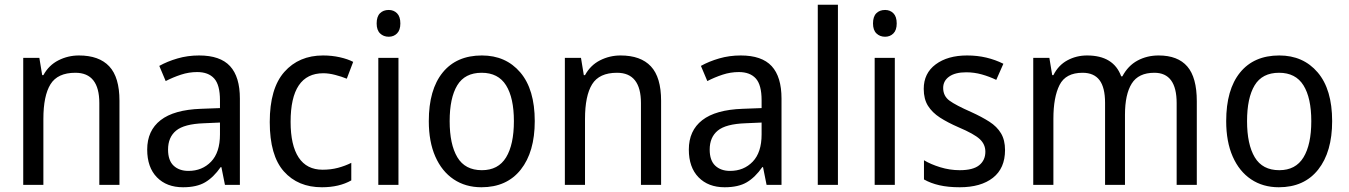

<svg xmlns="http://www.w3.org/2000/svg" viewBox="-20 -780 5689 810"><path d="M313 -546Q398 -546 441 -500Q484 -454 484 -355V0H399V-345Q399 -473 298 -473Q223 -473 193 -424.5Q163 -376 163 -278V0H78V-536H146L158 -463H163Q186 -505 226.5 -525.5Q267 -546 313 -546Z M820 -546Q909 -546 950.5 -501Q992 -456 992 -364V0H929L914 -75H911Q881 -32 845.5 -11Q810 10 752 10Q683 10 642 -32Q601 -74 601 -149Q601 -229 657.5 -273Q714 -317 828 -321L908 -324V-357Q908 -422 883.5 -449Q859 -476 812 -476Q777 -476 743.5 -465Q710 -454 679 -438L652 -502Q686 -521 729 -533.5Q772 -546 820 -546ZM840 -260Q757 -257 723 -229Q689 -201 689 -149Q689 -103 712.5 -81Q736 -59 775 -59Q833 -59 870.5 -98Q908 -137 908 -213V-263Z M1338 10Q1237 10 1177.5 -57Q1118 -124 1118 -265Q1118 -407 1179.5 -476.5Q1241 -546 1343 -546Q1380 -546 1413.5 -538.5Q1447 -531 1470 -519L1443 -448Q1421 -457 1394 -464Q1367 -471 1344 -471Q1206 -471 1206 -266Q1206 -167 1240 -115.5Q1274 -64 1341 -64Q1376 -64 1406 -72Q1436 -80 1462 -93V-19Q1411 10 1338 10Z M1620 -738Q1641 -738 1655 -724Q1669 -710 1669 -681Q1669 -653 1655 -639Q1641 -625 1620 -625Q1598 -625 1583.5 -639Q1569 -653 1569 -681Q1569 -710 1583 -724Q1597 -738 1620 -738ZM1661 -536V0H1576V-536Z M2236 -269Q2236 -139 2177 -64.5Q2118 10 2011 10Q1944 10 1894 -23.5Q1844 -57 1816.5 -119.5Q1789 -182 1789 -269Q1789 -402 1847.5 -474Q1906 -546 2013 -546Q2114 -546 2175 -474.5Q2236 -403 2236 -269ZM1877 -269Q1877 -171 1909.5 -116.5Q1942 -62 2013 -62Q2082 -62 2115 -116Q2148 -170 2148 -269Q2148 -367 2115 -420Q2082 -473 2012 -473Q1941 -473 1909 -420Q1877 -367 1877 -269Z M2598 -546Q2683 -546 2726 -500Q2769 -454 2769 -355V0H2684V-345Q2684 -473 2583 -473Q2508 -473 2478 -424.5Q2448 -376 2448 -278V0H2363V-536H2431L2443 -463H2448Q2471 -505 2511.5 -525.5Q2552 -546 2598 -546Z M3105 -546Q3194 -546 3235.5 -501Q3277 -456 3277 -364V0H3214L3199 -75H3196Q3166 -32 3130.5 -11Q3095 10 3037 10Q2968 10 2927 -32Q2886 -74 2886 -149Q2886 -229 2942.5 -273Q2999 -317 3113 -321L3193 -324V-357Q3193 -422 3168.5 -449Q3144 -476 3097 -476Q3062 -476 3028.5 -465Q2995 -454 2964 -438L2937 -502Q2971 -521 3014 -533.5Q3057 -546 3105 -546ZM3125 -260Q3042 -257 3008 -229Q2974 -201 2974 -149Q2974 -103 2997.5 -81Q3021 -59 3060 -59Q3118 -59 3155.5 -98Q3193 -137 3193 -213V-263Z M3515 0H3430V-760H3515Z M3714 -738Q3735 -738 3749 -724Q3763 -710 3763 -681Q3763 -653 3749 -639Q3735 -625 3714 -625Q3692 -625 3677.5 -639Q3663 -653 3663 -681Q3663 -710 3677 -724Q3691 -738 3714 -738ZM3755 -536V0H3670V-536Z M4220 -147Q4220 -70 4169 -30Q4118 10 4029 10Q3980 10 3943 1.5Q3906 -7 3878 -23V-104Q3906 -87 3946.5 -74.5Q3987 -62 4029 -62Q4085 -62 4111 -83Q4137 -104 4137 -140Q4137 -171 4113.5 -193Q4090 -215 4024 -243Q3978 -263 3945.5 -284Q3913 -305 3895 -333.5Q3877 -362 3877 -405Q3877 -471 3927.5 -508.5Q3978 -546 4060 -546Q4103 -546 4141 -537Q4179 -528 4213 -511L4183 -443Q4154 -457 4122 -466Q4090 -475 4056 -475Q4010 -475 3984.5 -457Q3959 -439 3959 -409Q3959 -375 3985.5 -355.5Q4012 -336 4078 -307Q4122 -287 4154 -266.5Q4186 -246 4203 -217.5Q4220 -189 4220 -147Z M4868 -546Q4949 -546 4989 -499.5Q5029 -453 5029 -353V0H4944V-345Q4944 -473 4850 -473Q4783 -473 4754.5 -427.5Q4726 -382 4726 -296V0H4642V-346Q4642 -411 4618.5 -442Q4595 -473 4547 -473Q4476 -473 4450 -421.5Q4424 -370 4424 -279V0H4339V-536H4407L4419 -463H4424Q4445 -505 4483 -525.5Q4521 -546 4566 -546Q4678 -546 4710 -458H4715Q4739 -503 4779 -524.5Q4819 -546 4868 -546Z M5600 -269Q5600 -139 5541 -64.5Q5482 10 5375 10Q5308 10 5258 -23.5Q5208 -57 5180.5 -119.5Q5153 -182 5153 -269Q5153 -402 5211.5 -474Q5270 -546 5377 -546Q5478 -546 5539 -474.5Q5600 -403 5600 -269ZM5241 -269Q5241 -171 5273.5 -116.5Q5306 -62 5377 -62Q5446 -62 5479 -116Q5512 -170 5512 -269Q5512 -367 5479 -420Q5446 -473 5376 -473Q5305 -473 5273 -420Q5241 -367 5241 -269Z"/></svg>

Font: Noto Sans Khmer SemiCondensed
Style: Regular
Weight: 400
Width: 4
Designer: Danh Hong and the Monotype Design Team
Foundry: Monotype Imaging Inc.
Version: Version 2.004; ttfautohint (v1.8.4.7-5d5b)